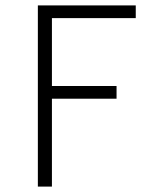

<svg xmlns="http://www.w3.org/2000/svg" viewBox="-20 -690 590 710"><path d="M120 0V-670H482V-623H172V-372H411V-325H172V0Z"/></svg>

Font: Lode Dark
Style: Regular
Weight: 400
Monospace: yes
Designer: Belleve Invis
Foundry: Belleve Invis
Version: Version 29.2.0; ttfautohint (v1.8.3)